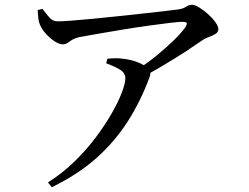

<svg xmlns="http://www.w3.org/2000/svg" viewBox="-20 -737 1040 801"><path d="M180 24Q239 -13 289 -61.5Q339 -110 378.5 -162.5Q418 -215 446 -264Q474 -313 488.5 -351.5Q503 -390 503 -410Q503 -433 479.5 -447Q456 -461 423 -473L428 -492Q448 -494 463 -494Q478 -494 493 -492Q528 -488 555 -477Q570 -471 580 -465Q606 -483 632 -504Q672 -537 704.5 -568.5Q737 -600 753 -623Q762 -638 758.5 -642Q755 -646 740 -646Q726 -646 688.5 -641.5Q651 -637 600 -630Q549 -623 494.5 -614Q440 -605 391.5 -596.5Q343 -588 310 -582Q291 -577 280.5 -570.5Q270 -564 262 -558Q254 -552 241 -552Q227 -552 208 -564.5Q189 -577 172.5 -595Q156 -613 149 -629Q142 -643 140 -660Q138 -677 137 -695L157 -700Q174 -678 187 -663Q200 -648 222 -648Q240 -648 279.5 -651Q319 -654 371 -659Q423 -664 478.5 -670Q534 -676 584.5 -681.5Q635 -687 673 -691.5Q711 -696 726 -698Q745 -701 756.5 -709Q768 -717 782 -717Q793 -717 811 -706Q829 -695 847.5 -678.5Q866 -662 878.5 -644.5Q891 -627 891 -616Q891 -603 879 -595.5Q867 -588 851 -582.5Q835 -577 824 -569Q800 -552 759 -525Q718 -498 669 -469Q638 -450 607 -433Q608 -426 604 -415Q566 -313 512 -229Q458 -145 381.5 -77Q305 -9 196 44Z"/></svg>

Font: Noto Serif HK ExtraLight Medium
Style: Regular
Weight: 500
Version: Version 2.002-H1;hotconv 1.1.0;makeotfexe 2.6.0